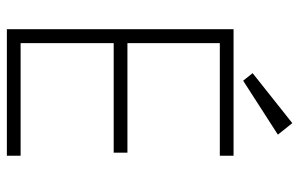

<svg xmlns="http://www.w3.org/2000/svg" viewBox="-176 -695 871 559"><g transform="rotate(90 259.5 -415.5)"><path d="M65 -660H433.5V-620H105.5V-351H424.5V-311H105.5V-40H433.5V0H65ZM215 -688 193 -715.5 338.5 -831 372 -789Z"/></g></svg>

Font: League Spartan Thin ExtraLight
Style: Regular
Weight: 250
Version: Version 2.002